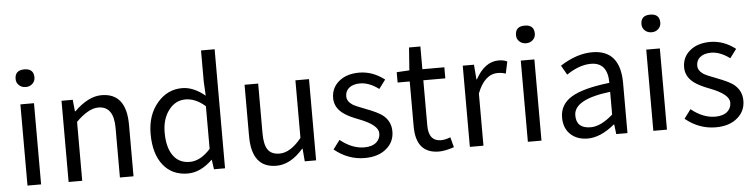

<svg xmlns="http://www.w3.org/2000/svg" viewBox="-48 -1031 5023 1279"><g transform="rotate(-5 2464.0 -391.5)"><path d="M92 -543H183V0H92ZM93 -672Q75 -689 75 -714Q75 -773 138 -773Q201 -773 201 -714Q201 -689 183 -672Q165 -655 138 -655Q111 -655 93 -672Z M367 -543H442L450 -465H453Q547 -557 635 -557Q801 -557 801 -344V0H710V-332Q710 -477 607 -477Q541 -477 458 -394V0H367Z M1000 -61Q939 -137 939 -271Q939 -399 1010 -480Q1077 -557 1174 -557Q1250 -557 1327 -493L1322 -587V-796H1413V0H1339L1330 -64H1328Q1249 13 1163 13Q1060 13 1000 -61ZM1322 -138V-423Q1258 -480 1190 -480Q1123 -480 1079 -423Q1033 -364 1033 -272Q1033 -173 1072 -118Q1111 -63 1183 -63Q1255 -63 1322 -138Z M1591 -199V-543H1682V-210Q1682 -134 1706 -100Q1730 -66 1784 -66Q1857 -66 1931 -158V-543H2022V0H1946L1939 -85H1936Q1851 13 1756 13Q1591 13 1591 -199Z M2144 -62 2189 -122Q2268 -58 2350 -58Q2402 -58 2431 -83Q2457 -106 2457 -143Q2457 -198 2333 -246Q2258 -274 2224 -301Q2171 -342 2171 -403Q2171 -470 2220 -512Q2272 -557 2358 -557Q2448 -557 2527 -496L2483 -437Q2418 -485 2358 -485Q2310 -485 2283 -462Q2259 -441 2259 -407Q2259 -373 2296 -349Q2315 -337 2379 -313Q2461 -282 2492 -258Q2545 -216 2545 -148Q2545 -79 2494 -35Q2440 13 2347 13Q2235 13 2144 -62Z M2689 -168V-469H2608V-538L2693 -543L2704 -695H2780V-543H2927V-469H2780V-166Q2780 -61 2864 -61Q2890 -61 2926 -75L2944 -7Q2882 13 2844 13Q2689 13 2689 -168Z M3050 -543H3125L3133 -444H3136Q3198 -557 3290 -557Q3325 -557 3348 -545L3331 -465Q3308 -474 3278 -474Q3189 -474 3141 -349V0H3050Z M3438 -543H3529V0H3438ZM3439 -672Q3421 -689 3421 -714Q3421 -773 3484 -773Q3547 -773 3547 -714Q3547 -689 3529 -672Q3511 -655 3484 -655Q3457 -655 3439 -672Z M3724 -27Q3679 -69 3679 -141Q3679 -229 3759 -277Q3838 -324 4013 -344Q4013 -481 3901 -481Q3824 -481 3738 -423L3702 -486Q3813 -557 3916 -557Q4104 -557 4104 -334V0H4029L4021 -65H4018Q3924 13 3838 13Q3768 13 3724 -27ZM4013 -132V-284Q3768 -255 3768 -147Q3768 -60 3864 -60Q3932 -60 4013 -132Z M4277 -543H4368V0H4277ZM4278 -672Q4260 -689 4260 -714Q4260 -773 4323 -773Q4386 -773 4386 -714Q4386 -689 4368 -672Q4350 -655 4323 -655Q4296 -655 4278 -672Z M4491 -62 4536 -122Q4615 -58 4697 -58Q4749 -58 4778 -83Q4804 -106 4804 -143Q4804 -198 4680 -246Q4605 -274 4571 -301Q4518 -342 4518 -403Q4518 -470 4567 -512Q4619 -557 4705 -557Q4795 -557 4874 -496L4830 -437Q4765 -485 4705 -485Q4657 -485 4630 -462Q4606 -441 4606 -407Q4606 -373 4643 -349Q4662 -337 4726 -313Q4808 -282 4839 -258Q4892 -216 4892 -148Q4892 -79 4841 -35Q4787 13 4694 13Q4582 13 4491 -62Z"/></g></svg>

Font: `nÑOSR
Style: Regular
Weight: 400
Designer: Ryoko NISHIZUKA ¬âXZm¬º[P (kana & ideographs); Paul D. Hunt (Latin, Greek & Cyrillic); Wenlong ZHANG _ e¬á¬ü¬ô (bopomof
Foundry: Adobe Systems Incorporated
Version: Version 1.00 June 24, 2014, initial release